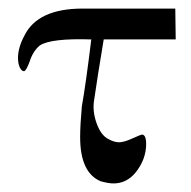

<svg xmlns="http://www.w3.org/2000/svg" viewBox="-20 -425 446 448"><path d="M389 -405 390 -333H222Q207 -243 200 -194Q195 -167 205 -138.5Q215 -110 232 -101Q246 -93 258 -93Q269 -93 289 -102Q309 -111 311 -111Q321 -111 321 -89Q321 -53 296 -22Q275 3 245 3Q233 3 215 -2Q167 -22 167 -105Q167 -133 171 -177Q180 -227 193 -333Q99 -336 73 -319Q57 -306 49 -281Q42 -262 37 -259Q31 -258 26.5 -267Q22 -276 22 -290Q22 -314 37 -342Q68 -405 173 -405Z"/></svg>

Font: GFS Didot Classic
Style: Regular
Weight: 400
Designer: George D. Matthiopoulos
Foundry: George D. Matthiopoulos
Version: Version 1.000